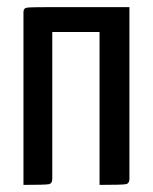

<svg xmlns="http://www.w3.org/2000/svg" viewBox="-20 -520 430 540"><path d="M344 -17Q344 -4 334 -2Q324 0 260 0V-430H127V-17Q127 -4 117.5 -2Q108 0 46 0V-484Q46 -485 46 -486Q46 -497 56 -498.5Q66 -500 127 -500H344Z"/></svg>

Font: Yanone Kaffeesatz
Style: Regular
Weight: 400
Designer: Yanone (Cyrillic: Daniel Pouzeot)
Foundry: Yanone
Version: Version 1.003;PS 001.003;hotconv 1.0.88;makeotf.lib2.5.64775